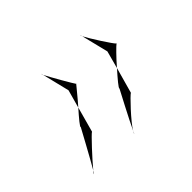

<svg xmlns="http://www.w3.org/2000/svg" viewBox="-88 -646 653 653"><g transform="rotate(-45 238.0 -319.5)"><path d="M45 -136C45 -136 49 -139 53 -147C48 -142 45 -137 45 -136ZM53 -147C75 -174 137 -241 143 -243L168 -334C144 -307 123 -282 127 -281C127 -281 73 -181 53 -147ZM161 -503C160 -503 160 -501 162 -497ZM162 -497 186 -399 168 -334C193 -362 216 -392 220 -396C215 -402 173 -475 162 -497ZM220 -396C221 -397 221 -397 221 -396C221 -395 221 -396 220 -396ZM239 -136C239 -136 241 -138 244 -146C241 -141 239 -137 239 -136ZM244 -146C259 -173 324 -241 330 -243L356 -336C332 -309 309 -282 313 -281C313 -281 259 -179 244 -146ZM347 -503C346 -503 347 -500 349 -496ZM349 -496 373 -399 356 -336C380 -364 408 -392 414 -396C406 -402 360 -474 349 -496ZM414 -396C415 -397 415 -397 415 -396C415 -395 415 -396 414 -396Z"/></g></svg>

Font: Ampere
Style: SCSuCndIta
Weight: 400
Version: Version 1